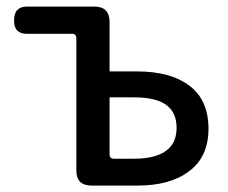

<svg xmlns="http://www.w3.org/2000/svg" viewBox="-20 -539 704 593"><path d="M262.7 34.2Q239.3 34.2 227.5 22.5Q215.8 10.7 215.8 -12.7V-420.9Q215.8 -427.7 212.4 -431.2Q209 -434.6 202.1 -434.6H61.5Q43.9 -434.6 33.7 -444.3Q23.4 -454.1 23.4 -475.6Q23.4 -498 33.7 -508.3Q43.9 -518.6 61.5 -518.6H271.5Q294.9 -518.6 306.6 -506.8Q318.4 -495.1 318.4 -471.7V-318.4H403.3Q505.9 -318.4 563.5 -275.4Q623 -232.4 624 -142.6Q624 -53.7 563.5 -9.8Q505.9 34.2 403.3 34.2ZM318.4 -62.5Q318.4 -55.7 321.8 -52.2Q325.2 -48.8 332 -48.8H393.6Q469.7 -48.8 502 -81.1Q525.4 -103.5 525.4 -144.5Q525.4 -191.4 493.7 -214.8Q461.9 -238.3 393.6 -238.3H318.4Z"/></svg>

Font: TaiwanPearl
Style: Regular
Weight: 400
Version: Version 2.102